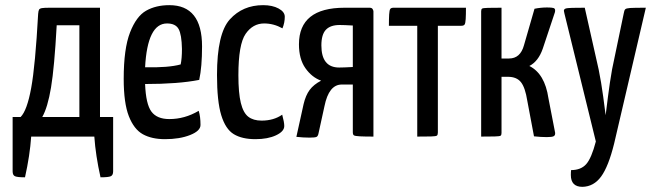

<svg xmlns="http://www.w3.org/2000/svg" viewBox="-20 -530 2543 745"><path d="M370 158Q351 73 346 0H101Q96 73 77 158Q48 158 38.5 154Q29 150 29 135V-76H60Q85 -101 101 -188.5Q117 -276 128 -476Q129 -488 131.5 -492.5Q134 -497 142.5 -498.5Q151 -500 173 -500H368V-76H419V135Q419 150 409.5 154Q400 158 370 158ZM144 -76H288V-432H200Q191 -268 178 -190.5Q165 -113 144 -76Z M460 0ZM751 -100Q758 -78 758 -45Q758 -22 717.5 -6Q677 10 620 10Q569 10 534.5 -9Q500 -28 480 -79Q460 -130 460 -224Q460 -341 484.5 -404Q509 -467 547 -488.5Q585 -510 637 -510Q764 -510 764 -350Q764 -270 753 -220Q672 -204 543 -204Q546 -126 567.5 -97Q589 -68 637 -68Q697 -68 751 -100ZM543 -269Q634 -267 681 -280Q686 -303 686 -340Q685 -396 673 -417.5Q661 -439 628 -439Q552 -439 543 -269Z M822 0ZM1076 -420Q1042 -439 1005 -439Q961 -439 933 -398.5Q905 -358 905 -238Q905 -169 914.5 -130.5Q924 -92 943.5 -77Q963 -62 995 -62Q1042 -62 1075 -85Q1083 -56 1083 -41Q1083 -20 1051 -5Q1019 10 971 10Q919 10 887 -9.5Q855 -29 838.5 -83Q822 -137 822 -239Q822 -400 872 -455Q922 -510 1001 -510Q1037 -510 1061 -497Q1085 -484 1085 -465Q1085 -442 1076 -420Z M1429 -486V0Q1396 0 1376.5 -1Q1357 -2 1353 -5Q1349 -8 1349 -17V-202H1306Q1256 -202 1239 -118L1216 -13Q1214 -2 1208.5 1Q1203 4 1181 4Q1157 4 1130 1L1158 -126Q1166 -160 1181.5 -181Q1197 -202 1226 -217Q1190 -230 1165 -265.5Q1140 -301 1140 -358Q1140 -500 1317 -500H1414Q1423 -500 1426 -494.5Q1429 -489 1429 -486ZM1298 -433Q1262 -433 1244.5 -414.5Q1227 -396 1227 -354Q1227 -268 1296 -268Q1313 -268 1349 -270V-431Q1315 -433 1298 -433Z M1599 0V-430H1489Q1489 -457 1490 -474Q1491 -491 1494.5 -495.5Q1498 -500 1507 -500H1788Q1788 -473 1787 -456Q1786 -439 1782.5 -434.5Q1779 -430 1770 -430H1679V-16Q1679 -7 1675.5 -4Q1672 -1 1652.5 -0.5Q1633 0 1599 0Z M2103 -501Q2121 -501 2127.5 -499Q2134 -497 2134 -490Q2134 -485 2133 -482L2086 -341Q2069 -292 2034 -274Q2094 -244 2108 -149L2134 -15Q2135 -5 2128.5 -1.5Q2122 2 2102 2Q2079 2 2052 -1L2026 -139Q2018 -190 2001.5 -211Q1985 -232 1951 -232H1926V-14Q1926 -6 1922.5 -3.5Q1919 -1 1899.5 -0.5Q1880 0 1847 0V-486Q1847 -494 1850.5 -496.5Q1854 -499 1873.5 -499.5Q1893 -500 1926 -500V-303H1955Q1999 -303 2013 -354L2054 -496Q2078 -501 2103 -501Z M2240 195Q2195 195 2195 149Q2195 137 2196 130Q2234 130 2254.5 107Q2275 84 2292 19L2170 -478Q2168 -486 2168 -488Q2168 -494 2174 -496.5Q2180 -499 2200 -499.5Q2220 -500 2249 -500L2303 -260Q2313 -211 2320.5 -155.5Q2328 -100 2330 -83Q2332 -99 2339 -154.5Q2346 -210 2355 -261L2400 -477Q2402 -490 2406 -494Q2410 -498 2425 -499Q2440 -500 2486 -500L2363 27Q2341 116 2312.5 155Q2284 194 2240 195Z"/></svg>

Font: Yanone Kaffeesatz
Style: Regular
Weight: 400
Designer: Yanone (Cyrillic: Daniel Pouzeot & Huerta Tipografica)
Foundry: Yanone
Version: Version 1.100;PS 001.100;hotconv 1.0.70;makeotf.lib2.5.58329